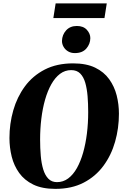

<svg xmlns="http://www.w3.org/2000/svg" viewBox="-20 -1138 750 1168"><path d="M317 11Q236.5 11 182.5 -15.2Q128.5 -41.5 96.8 -85.8Q65 -130 51.2 -185.2Q37.5 -240.5 37.5 -298Q37.5 -385.5 60.8 -466.8Q84 -548 131.5 -612.5Q179 -677 252.2 -714.8Q325.5 -752.5 424.5 -752.5Q505 -752.5 558.8 -726.5Q612.5 -700.5 644.2 -656.2Q676 -612 689.8 -557.5Q703.5 -503 703.5 -446Q703.5 -358 680.2 -276Q657 -194 609.2 -129.2Q561.5 -64.5 488.8 -26.8Q416 11 317 11ZM326.5 -30Q364.5 -30 394.8 -52.5Q425 -75 447.8 -115.5Q470.5 -156 485.8 -209.8Q501 -263.5 508.8 -326.2Q516.5 -389 516.5 -456Q516.5 -506.5 512.8 -552.5Q509 -598.5 498.8 -634.2Q488.5 -670 468 -690.8Q447.5 -711.5 413 -711.5Q375.5 -711.5 345.2 -688.8Q315 -666 292.2 -625.5Q269.5 -585 254.2 -531.5Q239 -478 231.5 -416.2Q224 -354.5 224 -289Q224 -237 228 -190.2Q232 -143.5 243 -107.5Q254 -71.5 274.2 -50.8Q294.5 -30 326.5 -30ZM435 -815Q412 -815 394.2 -825.5Q376.5 -836 366.8 -853Q357 -870 357 -889Q358 -926.5 382.2 -953.2Q406.5 -980 447.5 -980Q487 -980 508.2 -956.8Q529.5 -933.5 529.5 -906Q529 -870 505 -842.5Q481 -815 435 -815ZM318.5 -1117.5H629.5L615.5 -1028H304.5Z"/></svg>

Font: Merriweather 96pt Black
Style: Italic
Weight: 900
Italic angle: -7.8°
Version: Version 2.101